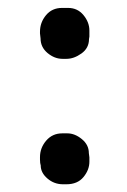

<svg xmlns="http://www.w3.org/2000/svg" viewBox="-20 -477 328 497"><path d="M211.4 -58.6Q211.4 -37.1 196 -18.6Q180.7 0 151.9 0H143.1Q120.1 0 102.8 -14.9Q85.4 -29.8 85.4 -48.8Q84 -54.7 84 -55.2L83.5 -64V-70.3Q83.5 -94.2 99.6 -113Q115.7 -131.8 141.1 -131.8H154.3Q173.8 -131.8 191.9 -116.9Q210 -102.1 210 -80.6L211.4 -69.8ZM211.4 -397.9V-382.3Q210.4 -378.4 210.4 -376Q210.4 -352.5 190.9 -338.6Q171.4 -324.7 152.3 -324.7H141.6Q121.1 -324.7 103 -339.8Q85 -355 85 -377.4L83.5 -390.6V-395Q83.5 -418.9 99.1 -437.7Q114.7 -456.5 140.6 -456.5H156.2Q180.7 -456.5 196 -438Q211.4 -419.4 211.4 -397.9Z"/></svg>

Font: Averia Serif
Style: Regular
Weight: 500
Version: Version 1.0